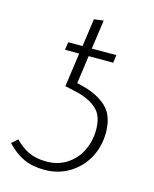

<svg xmlns="http://www.w3.org/2000/svg" viewBox="-113 -817 720 899"><g transform="rotate(15 247.5 -367.5)"><path d="M423 -238Q423 -170 393 -114.5Q363 -59 309.5 -26.5Q256 6 189 6Q129 6 87 -14Q45 -34 6 -75L35 -100Q67 -67 102.5 -50.5Q138 -34 188 -34Q244 -34 286.5 -61.5Q329 -89 352 -135.5Q375 -182 375 -238Q375 -304 341 -336Q307 -368 249 -383L183 -398L206 -562H137L143 -600H212L231 -735L277 -741L257 -600H376L371 -562H252L233 -426L266 -418Q335 -400 378.5 -360Q422 -320 423 -238Z"/></g></svg>

Font: Fira Sans ExtraLight
Style: Italic
Weight: 275
Italic angle: -8°
Designer: Carrois Corporate & Edenspiekermann AG
Foundry: Carrois Corporate GbR & Edenspiekermann AG
Version: Version 4.203